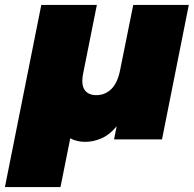

<svg xmlns="http://www.w3.org/2000/svg" viewBox="-63 -567 788 781"><path d="M-43 194 105 -547H331L276 -272Q266 -225 280.5 -202.5Q295 -180 329 -180Q365 -180 390.5 -205.5Q416 -231 426 -284L479 -547H705L596 0H401L431 -152L450 -138Q436 -83 409 -50.5Q382 -18 349 -4Q316 10 284 10Q249 10 223.5 -4Q198 -18 182 -43L243 -105L183 194Z"/></svg>

Font: Montserrat Thin Black
Style: Italic
Weight: 900
Italic angle: -11.3°
Version: Version 9.000